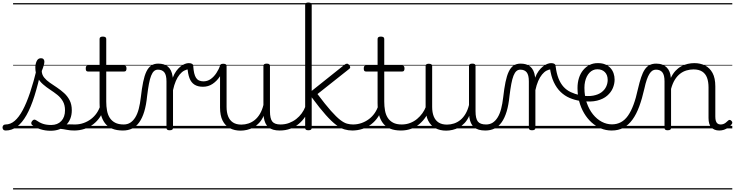

<svg xmlns="http://www.w3.org/2000/svg" viewBox="-104 -1021 5844 1527"><path d="M-59 17Q-72 17 -78 9.5Q-84 2 -84 -7Q-84 -16 -78 -23.5Q-72 -31 -60 -31Q-21 -31 12.5 -59.5Q46 -88 76.5 -144.5Q107 -201 135.5 -286Q164 -371 191 -483L226 -474Q199 -350 170 -258Q141 -166 106.5 -105Q72 -44 31 -13.5Q-10 17 -59 17ZM487 17Q454 17 427.5 11.5Q401 6 376 3.5Q351 1 322 12L343 -11Q380 -25 405.5 -29Q431 -33 451.5 -32Q472 -31 493 -31Q502 -31 506 -23.5Q510 -16 508.5 -7Q507 2 501.5 9.5Q496 17 487 17ZM298 19Q256 19 218 7Q180 -5 151 -27Q145 -33 144.5 -41.5Q144 -50 152 -59Q159 -68 166.5 -69.5Q174 -71 183 -65Q211 -45 238.5 -36Q266 -27 303 -27Q354 -27 383.5 -58.5Q413 -90 413 -144Q413 -186 396 -215.5Q379 -245 352 -266.5Q325 -288 295 -307.5Q265 -327 238 -350.5Q211 -374 194 -406Q177 -438 177 -485Q177 -511 187.5 -534.5Q198 -558 222 -558Q235 -558 242 -550.5Q249 -543 249 -530Q249 -519 243.5 -499.5Q238 -480 228 -456Q229 -427 247 -404.5Q265 -382 292 -363.5Q319 -345 349 -325Q379 -305 406 -280.5Q433 -256 450 -223Q467 -190 467 -144Q467 -71 421 -26Q375 19 298 19ZM0 476H550V486H0ZM0 -20H550V0H0ZM0 -505H550V-500H0ZM0 -996H550V-986H0Z M485 17Q474 17 468.5 9.5Q463 2 463.5 -7Q464 -16 471 -23.5Q478 -31 491 -31Q528 -31 560.5 -42.5Q593 -54 619.5 -74Q646 -94 665 -121.5Q684 -149 694 -182Q697 -193 706.5 -192Q716 -191 722.5 -184Q729 -177 726 -167Q714 -125 692 -91.5Q670 -58 638.5 -33.5Q607 -9 568 4Q529 17 485 17ZM550 476V486ZM550 -20V0ZM550 -505V-500ZM550 -996V-986Z M874 17Q823 17 787.5 2Q752 -13 730.5 -41.5Q709 -70 698.5 -110Q688 -150 688 -201V-452H597Q586 -452 582 -458Q578 -464 578 -476Q578 -489 582 -494.5Q586 -500 597 -500H688V-711Q688 -721 694.5 -725.5Q701 -730 714 -730Q727 -730 734 -725.5Q741 -721 741 -711V-500H882Q893 -500 897.5 -494.5Q902 -489 902 -476Q902 -464 897.5 -458Q893 -452 882 -452H741V-213Q741 -175 747 -142Q753 -109 768.5 -84.5Q784 -60 811 -45.5Q838 -31 881 -31Q891 -31 896 -23.5Q901 -16 900.5 -7Q900 2 893.5 9.5Q887 17 874 17ZM550 476H938V486H550ZM550 -20H938V0H550ZM550 -505H938V-500H550ZM550 -996H938V-986H550Z M873 17Q864 17 859.5 9.5Q855 2 855.5 -7Q856 -16 862 -23.5Q868 -31 879 -31Q910 -31 932.5 -45.5Q955 -60 972 -87.5Q989 -115 999.5 -155Q1010 -195 1016 -247Q1024 -318 1034.5 -369Q1045 -420 1060.5 -452Q1076 -484 1098.5 -499.5Q1121 -515 1154 -515Q1163 -515 1167.5 -508Q1172 -501 1171.5 -491.5Q1171 -482 1166 -474.5Q1161 -467 1152 -467Q1134 -467 1121 -455.5Q1108 -444 1098 -419Q1088 -394 1080.5 -354Q1073 -314 1066 -257Q1059 -186 1043.5 -134.5Q1028 -83 1004 -49Q980 -15 947.5 1Q915 17 873 17ZM938 476H1038V486H938ZM938 -20H1038V0H938ZM938 -505H1038V-500H938ZM938 -996H1038V-986H938Z M1245 15Q1232 15 1226 10.5Q1220 6 1220 -4V-374Q1220 -424 1203 -445.5Q1186 -467 1152 -467Q1142 -467 1137.5 -474.5Q1133 -482 1133 -491.5Q1133 -501 1138.5 -508Q1144 -515 1154 -515Q1178 -515 1197 -509.5Q1216 -504 1231 -491.5Q1246 -479 1255.5 -459.5Q1265 -440 1269 -412L1270 -403Q1282 -435 1298 -456.5Q1314 -478 1331.5 -492Q1349 -506 1366 -512.5Q1383 -519 1397 -519Q1407 -519 1412.5 -511.5Q1418 -504 1418 -494Q1418 -484 1412.5 -476.5Q1407 -469 1397 -469Q1379 -469 1360.5 -459Q1342 -449 1325 -428.5Q1308 -408 1294.5 -377Q1281 -346 1272 -304V-4Q1272 6 1265.5 10.5Q1259 15 1245 15ZM1038 476H1492V486H1038ZM1038 -20H1492V0H1038ZM1038 -505H1492V-500H1038ZM1038 -996H1492V-986H1038Z M1510 -331Q1469 -331 1442.5 -348Q1416 -365 1403 -399.5Q1390 -434 1387 -485L1397 -519Q1415 -519 1424 -513Q1433 -507 1433 -494Q1435 -462 1440.5 -439Q1446 -416 1455.5 -401.5Q1465 -387 1480 -380.5Q1495 -374 1514 -374Q1546 -374 1572 -392.5Q1598 -411 1617.5 -441Q1637 -471 1649 -505Q1651 -511 1660 -509Q1669 -507 1677 -500.5Q1685 -494 1682 -486Q1667 -446 1643 -410.5Q1619 -375 1585.5 -353Q1552 -331 1510 -331ZM1492 476H1515V486H1492ZM1492 -20H1515V0H1492ZM1492 -505H1515V-500H1492ZM1492 -996H1515V-986H1492Z M1809 18Q1761 18 1724 -1.5Q1687 -21 1666.5 -61.5Q1646 -102 1646 -166V-496Q1646 -505 1652 -509.5Q1658 -514 1671 -514Q1685 -514 1691.5 -509.5Q1698 -505 1698 -496V-171Q1698 -127 1710.5 -95.5Q1723 -64 1749 -47Q1775 -30 1816 -30Q1845 -30 1872 -39Q1899 -48 1922 -66.5Q1945 -85 1963 -115Q1981 -145 1991 -186V-496Q1991 -506 1997.5 -510.5Q2004 -515 2018 -515Q2031 -515 2037 -510.5Q2043 -506 2043 -496V-137Q2043 -78 2061.5 -54.5Q2080 -31 2127 -31Q2137 -31 2141.5 -23.5Q2146 -16 2145.5 -7Q2145 2 2139 9.5Q2133 17 2121 17Q2091 17 2069 10.5Q2047 4 2031.5 -9Q2016 -22 2007 -41.5Q1998 -61 1994 -87L1993 -100Q1978 -66 1956.5 -43Q1935 -20 1910.5 -7Q1886 6 1860 12Q1834 18 1809 18ZM1514 476H2185V486H1514ZM1514 -20H2185V0H1514ZM1514 -505H2185V-500H1514ZM1514 -996H2185V-986H1514Z M2120 17Q2109 17 2103.5 9.5Q2098 2 2098.5 -7Q2099 -16 2106 -23.5Q2113 -31 2126 -31Q2164 -31 2195.5 -43Q2227 -55 2252 -74.5Q2277 -94 2295.5 -119.5Q2314 -145 2324 -172Q2328 -182 2336.5 -182Q2345 -182 2351.5 -175.5Q2358 -169 2355 -159Q2344 -125 2323.5 -93.5Q2303 -62 2273.5 -37Q2244 -12 2205.5 2.5Q2167 17 2120 17ZM2185 476V486ZM2185 -20V0ZM2185 -505V-500ZM2185 -996V-986Z M2699 17Q2666 17 2635.5 8Q2605 -1 2569.5 -27.5Q2534 -54 2487 -106.5Q2440 -159 2375 -247V-4Q2375 6 2368.5 10.5Q2362 15 2348 15Q2335 15 2329 10.5Q2323 6 2323 -4V-982Q2323 -992 2329 -996.5Q2335 -1001 2348 -1001Q2362 -1001 2368.5 -996.5Q2375 -992 2375 -982V-298L2637 -507Q2647 -515 2656.5 -514.5Q2666 -514 2673 -504Q2679 -497 2681 -488.5Q2683 -480 2672 -472L2421 -273Q2484 -189 2527.5 -140Q2571 -91 2601.5 -67.5Q2632 -44 2656 -37.5Q2680 -31 2705 -31Q2716 -31 2721.5 -23.5Q2727 -16 2726 -7Q2725 2 2718.5 9.5Q2712 17 2699 17ZM2185 476H2761V486H2185ZM2185 -20H2761V0H2185ZM2185 -505H2761V-500H2185ZM2185 -996H2761V-986H2185Z M2696 17Q2685 17 2679.5 9.5Q2674 2 2674.5 -7Q2675 -16 2682 -23.5Q2689 -31 2702 -31Q2739 -31 2771.5 -42.5Q2804 -54 2830.5 -74Q2857 -94 2876 -121.5Q2895 -149 2905 -182Q2908 -193 2917.5 -192Q2927 -191 2933.5 -184Q2940 -177 2937 -167Q2925 -125 2903 -91.5Q2881 -58 2849.5 -33.5Q2818 -9 2779 4Q2740 17 2696 17ZM2761 476V486ZM2761 -20V0ZM2761 -505V-500ZM2761 -996V-986Z M3085 17Q3034 17 2998.5 2Q2963 -13 2941.5 -41.5Q2920 -70 2909.5 -110Q2899 -150 2899 -201V-452H2808Q2797 -452 2793 -458Q2789 -464 2789 -476Q2789 -489 2793 -494.5Q2797 -500 2808 -500H2899V-711Q2899 -721 2905.5 -725.5Q2912 -730 2925 -730Q2938 -730 2945 -725.5Q2952 -721 2952 -711V-500H3093Q3104 -500 3108.5 -494.5Q3113 -489 3113 -476Q3113 -464 3108.5 -458Q3104 -452 3093 -452H2952V-213Q2952 -175 2958 -142Q2964 -109 2979.5 -84.5Q2995 -60 3022 -45.5Q3049 -31 3092 -31Q3102 -31 3107 -23.5Q3112 -16 3111.5 -7Q3111 2 3104.5 9.5Q3098 17 3085 17ZM2761 476H3149V486H2761ZM2761 -20H3149V0H2761ZM2761 -505H3149V-500H2761ZM2761 -996H3149V-986H2761Z M3084 17Q3073 17 3067.5 9.5Q3062 2 3062.5 -7Q3063 -16 3070 -23.5Q3077 -31 3090 -31Q3127 -31 3158 -43Q3189 -55 3213 -75Q3237 -95 3255 -120Q3273 -145 3283 -172Q3287 -183 3296 -182.5Q3305 -182 3311 -174.5Q3317 -167 3314 -157Q3303 -124 3283 -93Q3263 -62 3234.5 -37Q3206 -12 3168 2.5Q3130 17 3084 17ZM3149 476V486ZM3149 -20V0ZM3149 -505V-500ZM3149 -996V-986Z M3444 18Q3396 18 3359 -1.5Q3322 -21 3301.5 -61.5Q3281 -102 3281 -166V-496Q3281 -505 3287 -509.5Q3293 -514 3306 -514Q3320 -514 3326.5 -509.5Q3333 -505 3333 -496V-171Q3333 -127 3345.5 -95.5Q3358 -64 3384 -47Q3410 -30 3451 -30Q3480 -30 3507 -39Q3534 -48 3557 -66.5Q3580 -85 3598 -115Q3616 -145 3626 -186V-496Q3626 -506 3632.5 -510.5Q3639 -515 3653 -515Q3666 -515 3672 -510.5Q3678 -506 3678 -496V-137Q3678 -78 3696.5 -54.5Q3715 -31 3762 -31Q3772 -31 3776.5 -23.5Q3781 -16 3780.5 -7Q3780 2 3774 9.5Q3768 17 3756 17Q3726 17 3704 10.5Q3682 4 3666.5 -9Q3651 -22 3642 -41.5Q3633 -61 3629 -87L3628 -100Q3613 -66 3591.5 -43Q3570 -20 3545.5 -7Q3521 6 3495 12Q3469 18 3444 18ZM3149 476H3820V486H3149ZM3149 -20H3820V0H3149ZM3149 -505H3820V-500H3149ZM3149 -996H3820V-986H3149Z M3755 17Q3746 17 3741.5 9.5Q3737 2 3737.5 -7Q3738 -16 3744 -23.5Q3750 -31 3761 -31Q3792 -31 3814.5 -45.5Q3837 -60 3854 -87.5Q3871 -115 3881.5 -155Q3892 -195 3898 -247Q3906 -318 3916.5 -369Q3927 -420 3942.5 -452Q3958 -484 3980.5 -499.5Q4003 -515 4036 -515Q4045 -515 4049.5 -508Q4054 -501 4053.5 -491.5Q4053 -482 4048 -474.5Q4043 -467 4034 -467Q4016 -467 4003 -455.5Q3990 -444 3980 -419Q3970 -394 3962.5 -354Q3955 -314 3948 -257Q3941 -186 3925.5 -134.5Q3910 -83 3886 -49Q3862 -15 3829.5 1Q3797 17 3755 17ZM3820 476H3920V486H3820ZM3820 -20H3920V0H3820ZM3820 -505H3920V-500H3820ZM3820 -996H3920V-986H3820Z M4127 15Q4114 15 4108 10.5Q4102 6 4102 -4V-374Q4102 -424 4085 -445.5Q4068 -467 4034 -467Q4024 -467 4019.5 -474.5Q4015 -482 4015 -491.5Q4015 -501 4020.5 -508Q4026 -515 4036 -515Q4060 -515 4079 -509.5Q4098 -504 4113 -491.5Q4128 -479 4137.5 -459.5Q4147 -440 4151 -412L4152 -403Q4164 -435 4180 -456.5Q4196 -478 4213.5 -492Q4231 -506 4248 -512.5Q4265 -519 4279 -519Q4289 -519 4294.5 -511.5Q4300 -504 4300 -494Q4300 -484 4294.5 -476.5Q4289 -469 4279 -469Q4261 -469 4242.5 -459Q4224 -449 4207 -428.5Q4190 -408 4176.5 -377Q4163 -346 4154 -304V-4Q4154 6 4147.5 10.5Q4141 15 4127 15ZM3920 476H4374V486H3920ZM3920 -20H4374V0H3920ZM3920 -505H4374V-500H3920ZM3920 -996H4374V-986H3920Z M4506 -219Q4464 -226 4425.5 -242.5Q4387 -259 4355 -289.5Q4323 -320 4300.5 -367.5Q4278 -415 4269 -484L4279 -519Q4297 -519 4305.5 -513Q4314 -507 4315 -494Q4322 -437 4338 -397Q4354 -357 4378 -330.5Q4402 -304 4435 -288.5Q4468 -273 4508 -264Q4518 -262 4523.5 -254.5Q4529 -247 4529.5 -237.5Q4530 -228 4524.5 -222.5Q4519 -217 4506 -219ZM4374 476H4399V486H4374ZM4374 -20H4399V0H4374ZM4374 -505H4399V-500H4374ZM4374 -996H4399V-986H4374Z M4518 -262Q4574 -253 4614 -260.5Q4654 -268 4679.5 -287Q4705 -306 4717 -332Q4729 -358 4729 -385Q4729 -425 4706.5 -447.5Q4684 -470 4648 -470Q4636 -470 4630.5 -477.5Q4625 -485 4626 -494.5Q4627 -504 4634 -511.5Q4641 -519 4653 -519Q4686 -519 4711 -508Q4736 -497 4752 -479Q4768 -461 4776 -437.5Q4784 -414 4784 -388Q4784 -354 4770 -320.5Q4756 -287 4725 -260Q4694 -233 4644 -220.5Q4594 -208 4523 -218ZM4399 476H4874V486H4399ZM4399 -20H4874V0H4399ZM4399 -505H4874V-500H4399ZM4399 -996H4874V-986H4399Z M4761 17Q4715 17 4674.5 0Q4634 -17 4600 -48Q4566 -79 4541 -121.5Q4516 -164 4502.5 -214.5Q4489 -265 4489 -321Q4489 -364 4500.5 -400.5Q4512 -437 4534 -463.5Q4556 -490 4585 -504.5Q4614 -519 4649 -519Q4660 -519 4665 -511.5Q4670 -504 4669 -494.5Q4668 -485 4662 -477.5Q4656 -470 4645 -470Q4628 -470 4612.5 -463Q4597 -456 4584.5 -443Q4572 -430 4563 -412Q4554 -394 4549 -371.5Q4544 -349 4544 -323Q4544 -257 4562.5 -203.5Q4581 -150 4612 -111.5Q4643 -73 4682 -52.5Q4721 -32 4763 -32Q4802 -32 4834 -49Q4866 -66 4890.5 -101Q4915 -136 4934.5 -188.5Q4954 -241 4969 -311Q4982 -367 4995 -406Q5008 -445 5024.5 -469Q5041 -493 5063 -504Q5085 -515 5115 -515Q5126 -515 5131 -508Q5136 -501 5135.5 -491.5Q5135 -482 5129 -474.5Q5123 -467 5112 -467Q5097 -467 5084.5 -459Q5072 -451 5061 -433.5Q5050 -416 5040 -387.5Q5030 -359 5021 -317Q5003 -237 4980 -174.5Q4957 -112 4926 -69.5Q4895 -27 4854.5 -5Q4814 17 4761 17ZM4874 476H4999V486H4874ZM4874 -20H4999V0H4874ZM4874 -505H4999V-500H4874ZM4874 -996H4999V-986H4874Z M5206 15Q5193 15 5187 10.5Q5181 6 5181 -4V-374Q5181 -424 5164 -445.5Q5147 -467 5113 -467Q5103 -467 5098.5 -474.5Q5094 -482 5094 -491.5Q5094 -501 5099.5 -508Q5105 -515 5115 -515Q5143 -515 5163.5 -507Q5184 -499 5198.5 -484.5Q5213 -470 5221 -450Q5229 -430 5231 -405V-401Q5247 -435 5268 -457.5Q5289 -480 5314 -493.5Q5339 -507 5365.5 -513Q5392 -519 5418 -519Q5466 -519 5503.5 -500Q5541 -481 5563 -440.5Q5585 -400 5585 -334V-94Q5585 -74 5589 -60Q5593 -46 5602.5 -38.5Q5612 -31 5627 -31Q5637 -31 5647 -34Q5657 -37 5667 -44.5Q5677 -52 5687 -62Q5693 -68 5699.5 -67.5Q5706 -67 5713 -60Q5719 -54 5720 -47.5Q5721 -41 5716 -34Q5705 -19 5688.5 -7Q5672 5 5654 11Q5636 17 5616 17Q5596 17 5580 10.5Q5564 4 5553 -8Q5542 -20 5536.5 -38.5Q5531 -57 5531 -82V-326Q5531 -371 5519 -403Q5507 -435 5480.5 -452Q5454 -469 5411 -469Q5384 -469 5356.5 -461Q5329 -453 5305.5 -435Q5282 -417 5263.5 -387.5Q5245 -358 5233 -314V-4Q5233 6 5226.5 10.5Q5220 15 5206 15ZM4999 476H5720V486H4999ZM4999 -20H5720V0H4999ZM4999 -505H5720V-500H4999ZM4999 -996H5720V-986H4999Z"/></svg>

Font: Playwrite PL Guides
Style: Regular
Weight: 400
Designer: Veronika Burian, José Scaglione
Foundry: TypeTogether
Version: Version 1.003